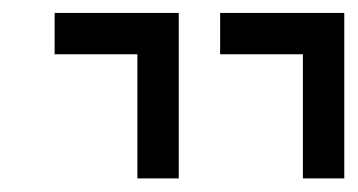

<svg xmlns="http://www.w3.org/2000/svg" viewBox="-20 -582 540 290"><path d="M187.5 -500V-312.5H250Q250 -312.5 250 -562.5H62.5V-500ZM437.5 -500V-312.5H500Q500 -312.5 500 -562.5H312.5V-500Z"/></svg>

Font: BFUnifontExMono
Style: Regular
Weight: 500
Version: Version 15.0.06